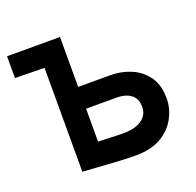

<svg xmlns="http://www.w3.org/2000/svg" viewBox="-97 -602 727 712"><g transform="rotate(-20 267.0 -245.5)"><path d="M0 -500V-414L116 -412H164V-500ZM336 -303H209V-500H116V-2Q117 -2 132 -1Q147 0 171 1.5Q195 3 222.5 5Q250 7 276.5 8Q303 9 324 9Q385 9 424.5 -14.5Q464 -38 483.5 -75Q503 -112 503 -151Q503 -204 479 -237.5Q455 -271 417 -287Q379 -303 336 -303ZM308 -84Q296 -84 281.5 -84.5Q267 -85 253.5 -85.5Q240 -86 228.5 -86.5Q217 -87 209 -87V-217H332Q346 -217 359.5 -213.5Q373 -210 384 -202.5Q395 -195 401 -182.5Q407 -170 407 -152Q407 -130 394 -114.5Q381 -99 359.5 -91.5Q338 -84 308 -84Z"/></g></svg>

Font: Advent Pro SemiBold
Style: Regular
Weight: 600
Designer: VivaRado, Andreas Kalpakidis
Foundry: VivaRado, Andreas Kalpakidis
Version: Version 3.000